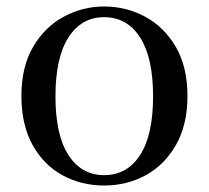

<svg xmlns="http://www.w3.org/2000/svg" viewBox="-20 -557 644 592"><path d="M301 15Q231 15 173 -16.5Q115 -48 80.5 -110Q46 -172 46 -261Q46 -351 82 -412.5Q118 -474 176.5 -505.5Q235 -537 301 -537Q369 -537 427.5 -505.5Q486 -474 522 -412.5Q558 -351 558 -261Q558 -172 522.5 -110Q487 -48 429 -16.5Q371 15 301 15ZM301 -17Q372 -17 412 -79Q452 -141 452 -260Q452 -379 412 -441.5Q372 -504 301 -504Q231 -504 191 -441.5Q151 -379 151 -260Q151 -141 191 -79Q231 -17 301 -17Z"/></svg>

Font: Noto Serif TC ExtraLight Medium
Style: Regular
Weight: 500
Version: Version 2.002-H1;hotconv 1.1.0;makeotfexe 2.6.0